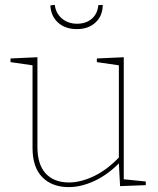

<svg xmlns="http://www.w3.org/2000/svg" viewBox="-20 -759 648 785"><path d="M486 -26 576 -17V-2L471 2L466 -91Q418 -43 364.5 -18.5Q311 6 261 6Q193 6 153 -34.5Q113 -75 113 -154V-492L23 -505V-520L133 -525V-159Q133 -86 167 -49.5Q201 -13 262 -13Q310 -13 363.5 -38.5Q417 -64 466 -115V-492L376 -505V-520L486 -525ZM186 -737 204 -739Q208 -705 233 -683.5Q258 -662 295 -662Q332 -662 355.5 -682.5Q379 -703 382 -738L400 -739Q400 -695 371 -667.5Q342 -640 294 -640Q247 -640 217.5 -666.5Q188 -693 186 -737Z"/></svg>

Font: Bitter Pro Thin
Style: Regular
Weight: 250
Designer: Sol Matas, and Bitter project Authors
Foundry: Sol Matas
Version: Version 1.010